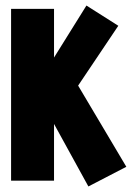

<svg xmlns="http://www.w3.org/2000/svg" viewBox="-20 -652 476 693"><path d="M299 21 105 -332 292 -632 407 -559 262 -343 436 -50ZM20 -620H175V0H20Z"/></svg>

Font: Smooch Sans Thin Black
Style: Regular
Weight: 900
Version: Version 1.010